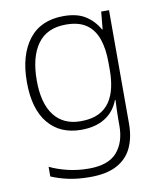

<svg xmlns="http://www.w3.org/2000/svg" viewBox="-86 -610 767 919"><g transform="rotate(-10 297.0 -150.5)"><path d="M285 -541Q351 -541 391.5 -515Q432 -489 456 -446H459L467 -531H505V20Q505 87 482 136.5Q459 186 409 213Q359 240 279 240Q219 240 173 230Q127 220 90 204V157Q127 175 175.5 187Q224 199 280 199Q374 199 416 151Q458 103 458 22V-13Q458 -36 459 -57.5Q460 -79 461 -102H458Q437 -47 390.5 -18.5Q344 10 276 10Q173 10 115.5 -59.5Q58 -129 58 -260Q58 -390 116 -465.5Q174 -541 285 -541ZM289 -499Q197 -499 151.5 -436Q106 -373 106 -259Q106 -148 151 -89.5Q196 -31 280 -31Q333 -31 367.5 -48Q402 -65 422 -95Q442 -125 450.5 -164Q459 -203 459 -246V-285Q459 -351 442.5 -399Q426 -447 389 -473Q352 -499 289 -499Z"/></g></svg>

Font: Noto Sans Syriac Eastern ExtraLight
Style: Regular
Weight: 250
Designer: Patrick Giasson and the Monotype Design Team
Foundry: Monotype Imaging Inc.
Version: Version 3.001